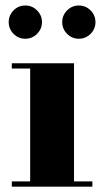

<svg xmlns="http://www.w3.org/2000/svg" viewBox="-20 -696 382 716"><path d="M256 -460V-19.5H324.5V0H24V-19.5H92.5V-440.5H24V-460ZM274 -551.5Q248.5 -551.5 230.2 -569.8Q212 -588 212 -613.5Q212 -639 230.2 -657.2Q248.5 -675.5 274 -675.5Q299.5 -675.5 317.8 -657.2Q336 -639 336 -613.5Q336 -588 317.8 -569.8Q299.5 -551.5 274 -551.5ZM74 -551.5Q48.5 -551.5 30.5 -569.8Q12.5 -588 12.5 -613.5Q12.5 -639 30.5 -657.2Q48.5 -675.5 74.5 -675.5Q100 -675.5 118.2 -657.2Q136.5 -639 136.5 -613.5Q136.5 -588 118.2 -569.8Q100 -551.5 74 -551.5Z"/></svg>

Font: Bodoni Moda 11pt ExtraBold
Style: Regular
Weight: 800
Designer: Owen Earl
Foundry: indestructible type
Version: Version 2.004